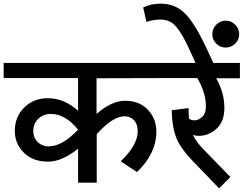

<svg xmlns="http://www.w3.org/2000/svg" viewBox="-40 -998 1332 1050"><path d="M854 -571 488 -570V-375Q571 -447 644 -447Q722 -447 768.5 -398Q815 -349 815 -279Q815 -158 709 -57L620 -116Q713 -204 713 -280Q713 -319 693 -340.5Q673 -362 641 -362Q576 -362 489 -264V1H387V-185Q299 -114 223 -114Q140 -114 90.5 -163Q41 -212 41 -282Q41 -359 92.5 -410Q144 -461 221 -461Q312 -461 387 -392V-571H-20V-654H854ZM230 -197 229 -198Q300 -198 386 -288V-290Q317 -375 238 -375Q197 -375 169.5 -348.5Q142 -322 142 -282Q142 -245 166.5 -221Q191 -197 230 -197Z M1272 -654V-570H1142Q1187 -493 1187 -408Q1187 -333 1144 -294Q1101 -255 1047 -255Q1032 -255 1015 -260Q1032 -224 1072 -182L1220 -30L1158 32L1031 -100Q950 -181 925.5 -241Q901 -301 899 -395L991 -407Q991 -375 994 -348Q1007 -340 1024 -340Q1046 -340 1066 -359Q1086 -378 1086 -416Q1086 -492 1039 -571H834V-654Z M1040 -630 997 -725Q957 -813 923.5 -852Q890 -891 840 -891Q796 -891 761 -878L743 -957Q785 -978 839 -978Q919 -978 972.5 -923.5Q1026 -869 1086 -741L1138 -630ZM1194 -885Q1225 -885 1246.5 -863Q1268 -841 1268 -811Q1268 -781 1246.5 -759.5Q1225 -738 1194 -738Q1164 -738 1142.5 -759.5Q1121 -781 1121 -811Q1121 -841 1142.5 -863Q1164 -885 1194 -885Z"/></svg>

Font: Martel Sans DemiBold
Style: Regular
Weight: 600
Designer: Dan Reynolds and Mathieu Réguer
Foundry: Dan Reynolds and Mathieu Réguer
Version: Version 1.001;PS 001.001;hotconv 1.0.70;makeotf.lib2.5.58329